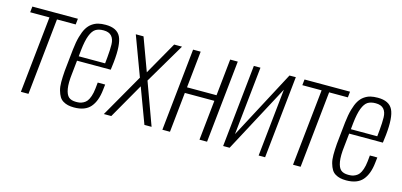

<svg xmlns="http://www.w3.org/2000/svg" viewBox="-57 -939 2725 1301"><g transform="rotate(15 1305.0 -288.5)"><path d="M118.7 0 175.3 -537.1H40L44.4 -578.1H363.8L359.4 -537.1H228L171.9 0Z M435.1 -334H620.1L624.5 -378.9Q629.4 -431.2 628.7 -468.5Q627.9 -505.9 609.6 -526.6Q591.3 -547.4 552.7 -547.4Q518.1 -547.4 497.1 -533.9Q476.1 -520.5 461.4 -483.2Q446.8 -445.8 439.5 -377.9ZM493.2 9.3Q469.2 9.3 450.9 5.1Q432.6 1 416.3 -8.8Q399.9 -18.6 389.9 -35.2Q379.9 -51.8 372.8 -76.7Q365.7 -101.6 365.7 -135.5Q365.7 -169.4 369.1 -213.9L385.3 -368.2Q391.1 -421.4 402.1 -460.4Q413.1 -499.5 427.7 -523.7Q442.4 -547.9 463.1 -562.3Q483.9 -576.7 505.9 -582Q527.8 -587.4 557.1 -587.4Q636.7 -587.4 662.4 -535.4Q688 -483.4 674.8 -357.4L668 -302.2H431.6L421.9 -210Q413.6 -141.6 420.4 -101.8Q427.2 -62 445.1 -46.4Q462.9 -30.8 497.1 -30.8Q511.7 -30.8 522.9 -32.7Q534.2 -34.7 548.1 -41.7Q562 -48.8 571.8 -61.3Q581.5 -73.7 589.6 -96.9Q597.7 -120.1 601.1 -152.3L605.5 -195.3H657.7L653.3 -157.2Q645 -77.1 607.9 -33.9Q570.8 9.3 493.2 9.3Z M700.7 0 873 -301.3 770 -578.1H824.2L908.7 -348.6L1039.1 -578.1H1094.2L927.7 -295.9L1035.6 0H985.4L893.6 -246.1L752.9 0Z M1111.3 0 1171.9 -578.1H1225.1L1198.2 -320.8H1405.3L1432.1 -578.1H1485.4L1424.8 0H1371.6L1400.9 -280.3H1193.8L1164.6 0Z M1537.6 0 1598.1 -578.1H1644.5L1594.2 -98.6L1848.1 -577.6L1892.6 -578.1L1832 0H1786.6L1836.4 -475.1L1583 0Z M2027.8 0 2084.5 -537.1H1949.2L1953.6 -578.1H2272.9L2268.6 -537.1H2137.2L2081.1 0Z M2344.2 -334H2529.3L2533.7 -378.9Q2538.6 -431.2 2537.8 -468.5Q2537.1 -505.9 2518.8 -526.6Q2500.5 -547.4 2461.9 -547.4Q2427.2 -547.4 2406.2 -533.9Q2385.3 -520.5 2370.6 -483.2Q2356 -445.8 2348.6 -377.9ZM2402.3 9.3Q2378.4 9.3 2360.1 5.1Q2341.8 1 2325.4 -8.8Q2309.1 -18.6 2299.1 -35.2Q2289.1 -51.8 2282 -76.7Q2274.9 -101.6 2274.9 -135.5Q2274.9 -169.4 2278.3 -213.9L2294.4 -368.2Q2300.3 -421.4 2311.3 -460.4Q2322.3 -499.5 2336.9 -523.7Q2351.6 -547.9 2372.3 -562.3Q2393.1 -576.7 2415 -582Q2437 -587.4 2466.3 -587.4Q2545.9 -587.4 2571.5 -535.4Q2597.2 -483.4 2584 -357.4L2577.1 -302.2H2340.8L2331.1 -210Q2322.8 -141.6 2329.6 -101.8Q2336.4 -62 2354.2 -46.4Q2372.1 -30.8 2406.2 -30.8Q2420.9 -30.8 2432.1 -32.7Q2443.4 -34.7 2457.3 -41.7Q2471.2 -48.8 2481 -61.3Q2490.7 -73.7 2498.8 -96.9Q2506.8 -120.1 2510.3 -152.3L2514.6 -195.3H2566.9L2562.5 -157.2Q2554.2 -77.1 2517.1 -33.9Q2480 9.3 2402.3 9.3Z"/></g></svg>

Font: Oswald
Style: Extra-Light
Weight: 200
Designer: Vernon Adams
Foundry: Vernon Adams
Version: 3.0; ttfautohint (v0.94.23-7a4d-dirty) -l 8 -r 50 -G 200 -x 